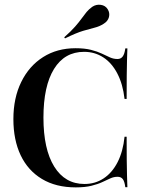

<svg xmlns="http://www.w3.org/2000/svg" viewBox="-20 -788 613 819"><path d="M303.2 11.3Q218.5 11.3 158.9 -24.6Q99.2 -60.5 68.1 -125.8Q37.1 -191.1 37.1 -279.8Q37.1 -370.2 70.6 -438.3Q104 -506.5 163.7 -544.4Q223.4 -582.3 302.4 -582.3Q341.1 -582.3 368.1 -575.4Q395.2 -568.5 414.5 -559.3Q433.9 -550 449.2 -543.1Q464.5 -536.3 481.5 -536.3Q495.2 -536.3 503.2 -546.8Q511.3 -557.3 514.5 -581.5H523.4Q522.6 -559.7 521.8 -532.7Q521 -505.6 520.6 -466.1Q520.2 -426.6 520.2 -366.1H511.3Q504 -429.8 480.2 -475Q456.5 -520.2 420.2 -543.5Q383.9 -566.9 338.7 -566.9Q255.6 -566.9 210.5 -494Q165.3 -421 165.3 -286.3Q165.3 -151.6 211.3 -77.4Q257.3 -3.2 340.3 -3.2Q386.3 -3.2 422.6 -27.4Q458.9 -51.6 481.9 -96.8Q504.8 -141.9 511.3 -204.8H520.2Q520.2 -146.8 520.6 -106.9Q521 -66.9 521.8 -39.5Q522.6 -12.1 523.4 10.5H514.5Q511.3 -14.5 503.6 -24.2Q496 -33.9 481.5 -33.9Q465.3 -33.9 450.4 -27Q435.5 -20.2 416.5 -11.3Q397.6 -2.4 370.2 4.4Q342.7 11.3 303.2 11.3ZM257.3 -624.2 254 -629Q283.1 -654.8 300.4 -674.6Q317.7 -694.4 328.6 -709.7Q339.5 -725 349.2 -736.7Q358.9 -748.4 373.4 -758.9Q390.3 -770.2 410.1 -767.3Q429.8 -764.5 439.5 -748.4Q449.2 -733.1 444.8 -715.3Q440.3 -697.6 421.8 -686.3Q404 -675 384.3 -670.2Q364.5 -665.3 334.7 -656.5Q304.8 -647.6 257.3 -624.2Z"/></svg>

Font: Playfair 144pt SemiCondensed
Style: Bold
Weight: 700
Width: 4
Designer: Claus Eggers Sørensen
Foundry: Claus Eggers Sørensen
Version: Version 2.203